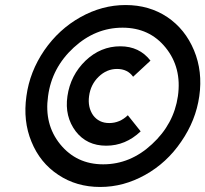

<svg xmlns="http://www.w3.org/2000/svg" viewBox="-20 -732 816 763"><path d="M479 -712Q386 -712 300 -664Q257 -640 221 -607Q185 -574 156 -532Q98 -447 85 -350Q71 -251 105 -169Q139 -85 212 -37Q284 11 378 11Q425 11 469.5 -1Q514 -13 557 -37Q643 -85 700 -169Q729 -211 747 -256Q765 -301 772 -350Q786 -448 751 -532Q716 -616 645 -664Q573 -712 479 -712ZM467 -622Q574 -622 638 -543Q703 -463 687 -350Q671 -239 584 -159Q498 -79 390 -79Q284 -79 219 -159Q155 -238 171 -350Q186 -463 273 -543Q359 -622 467 -622ZM458 -548Q380 -548 320 -491Q260 -433 248 -350Q242 -309 250.5 -274Q259 -239 281 -210Q325 -153 402 -153Q479 -153 539 -210L488 -274Q456 -243 414 -243Q373 -243 350 -274Q328 -306 334 -350Q340 -396 372 -427Q404 -458 445 -458Q487 -458 509 -427L578 -491Q534 -548 458 -548Z"/></svg>

Font: Unageo
Style: SemiBold-Italic
Weight: 600
Designer: Richard Sepsi
Foundry: Richard Sepsi
Version: Version 2.000